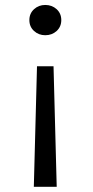

<svg xmlns="http://www.w3.org/2000/svg" viewBox="-20 -524 365 755"><path d="M158 -385.5Q132 -385.5 113.8 -402.2Q95.5 -419 95.5 -445Q95.5 -471 113.8 -487.8Q132 -504.5 158 -504.5Q184.5 -504.5 202.8 -487.8Q221 -471 221 -445Q221 -419 202.8 -402.2Q184.5 -385.5 158 -385.5ZM113 210.5 125.5 -263.5H190.5L203 210.5Z"/></svg>

Font: Geologica ExtraLight
Style: Regular
Weight: 200
Designer: Sindre Bremnes, Frode Helland
Foundry: Monokrom Skriftforlag AS
Version: Version 1.010; ttfautohint (v1.8.4.7-5d5b);gftools[0.9.28]